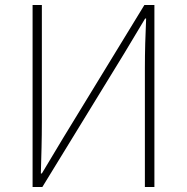

<svg xmlns="http://www.w3.org/2000/svg" viewBox="-20 -746 745 766"><path d="M110 0H149L475 -532L559 -672H563C560 -604 558 -542 558 -473V0H596V-726H556L231 -194L147 -54H143C145 -124 147 -191 147 -259V-726H110Z"/></svg>

Font: Genne Gothic ExtraLight
Style: Regular
Weight: 250
Designer: Ryoko NISHIZUKA (kana & ideographs); Paul D. Hunt (Latin, Greek & Cyrillic); Wenlong ZHANG (bopomofo); Sandoll Communica
Foundry: Adobe Systems Incorporated
Version: Version 1.004;PS 1.004;hotconv 16.6.51;makeotf.lib2.5.65220